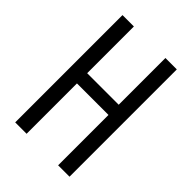

<svg xmlns="http://www.w3.org/2000/svg" viewBox="-215 -832 930 930"><g transform="rotate(45 250.0 -367.5)"><path d="M64 0V-735H142V-415H358V-735H436V0H358V-345H142V0Z"/></g></svg>

Font: Zed Sans
Style: Regular
Weight: 400
Designer: Belleve Invis
Foundry: Belleve Invis
Version: Version 1.0.0; ttfautohint (v1.8.4)